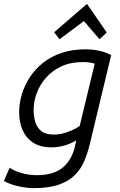

<svg xmlns="http://www.w3.org/2000/svg" viewBox="-60 -785 622 993"><path d="M114 188Q78 188 34 178Q-10 168 -40 151L-10 82Q13 99 51.5 110Q90 121 130 121Q219 121 266.5 80Q314 39 329 -34L334 -59Q305 -41 272 -32Q239 -23 206 -23Q148 -23 111 -47.5Q74 -72 56.5 -113Q39 -154 39 -203Q39 -250 53 -297Q67 -344 94.5 -386Q122 -428 163 -460.5Q204 -493 259 -511.5Q314 -530 383 -530Q408 -530 431.5 -526.5Q455 -523 476 -516.5Q497 -510 515 -500L404 -38Q393 7 376 47.5Q359 88 328 119.5Q297 151 245.5 169.5Q194 188 114 188ZM219 -89Q251 -89 286 -101Q321 -113 352 -133L430 -456Q416 -460 401 -462Q386 -464 370 -464Q305 -464 257 -441.5Q209 -419 177 -382Q145 -345 129.5 -302Q114 -259 114 -217Q114 -182 123 -153Q132 -124 154.5 -106.5Q177 -89 219 -89ZM248 -582 220 -618 390 -765 492 -617 455 -582 374 -676Z"/></svg>

Font: Ubuntu Sans
Style: Italic
Weight: 400
Italic angle: -13.5°
Designer: Dalton Maag Ltd
Foundry: Dalton Maag Ltd
Version: Version 1.006